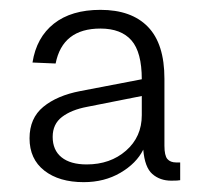

<svg xmlns="http://www.w3.org/2000/svg" viewBox="-20 -746 416 390"><path d="M150 -376Q100 -376 70 -399.5Q40 -423 40 -465Q40 -506 68 -529Q96 -552 143 -561L268 -585Q268 -640 247 -664Q226 -688 184 -688Q107 -688 93 -617L46 -619Q54 -670 89.5 -698Q125 -726 184 -726Q247 -726 280.5 -691.5Q314 -657 314 -586V-450Q314 -430 320 -423Q326 -416 338 -416H346V-380Q342 -379 328 -379Q305 -379 289.5 -392.5Q274 -406 271 -442Q257 -414 224.5 -395Q192 -376 150 -376ZM156 -412Q204 -412 236 -440Q268 -468 268 -512V-551L157 -529Q125 -523 106 -508.5Q87 -494 87 -468Q87 -441 105 -426.5Q123 -412 156 -412Z"/></svg>

Font: Geist ExtLt
Style: Regular
Weight: 400
Designer: Basement.studio, Andrés Briganti, Mateo Zaragoza
Foundry: Basement.studio, Vercel, Andrés Briganti, Guido Ferreyra, Mateo Zaragoza
Version: Version 1.401